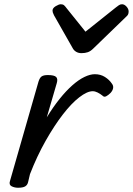

<svg xmlns="http://www.w3.org/2000/svg" viewBox="-20 -868 625 903"><path d="M65 15Q48 15 34.5 8Q21 1 27 -17L161 -484Q167 -503 176.5 -509Q186 -515 205 -515Q235 -515 244 -506Q253 -497 247 -477L200 -316Q230 -365 260.5 -403Q291 -441 320.5 -467Q350 -493 377 -506Q404 -519 426 -519Q453 -519 473.5 -506Q494 -493 506 -475Q514 -465 512 -453.5Q510 -442 500 -431Q489 -420 479 -415Q469 -410 461 -419Q451 -427 439 -433Q427 -439 416 -439Q390 -439 353 -410.5Q316 -382 275.5 -329.5Q235 -277 194.5 -205.5Q154 -134 121 -49L112 -11Q109 2 98.5 8.5Q88 15 65 15ZM554 -848Q565 -848 575 -837Q585 -826 585 -814Q585 -805 582 -799.5Q579 -794 574 -790L419 -640Q406 -627 393 -622.5Q380 -618 363 -618Q349 -618 338 -624.5Q327 -631 321 -643L234 -796Q230 -804 228.5 -809Q227 -814 227 -818Q227 -830 242 -839Q257 -848 266 -848Q276 -848 281.5 -843Q287 -838 292 -831L382 -719L525 -833Q532 -838 538.5 -843Q545 -848 554 -848Z"/></svg>

Font: Playwrite AU NSW
Style: Regular
Weight: 400
Designer: Veronika Burian, José Scaglione
Foundry: TypeTogether
Version: Version 1.002